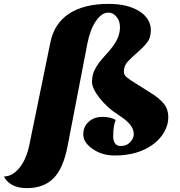

<svg xmlns="http://www.w3.org/2000/svg" viewBox="-150 -781 925 989"><path d="M-130 128Q-87 128 -51.5 85.5Q-16 43 0 -29L109 -560Q128 -659 205 -710Q282 -761 410 -761Q507 -761 568 -723Q627 -685 627 -625Q627 -585 605.5 -559Q584 -533 557.5 -510.5Q531 -488 509.5 -465.5Q488 -443 488 -411Q488 -394 505 -381Q522 -368 548 -352L618 -308Q672 -275 694.5 -246Q717 -217 717 -177.5Q717 -138 696 -101Q675 -64 638 -37Q560 20 441 20Q376 20 327.5 -13.5Q279 -47 279 -88Q279 -129 307 -154Q335 -179 377.5 -179Q420 -179 446 -163Q433 -134 433 -75Q436 -29 471 -29Q497 -29 513 -42Q539 -64 539 -89.5Q539 -115 521 -138Q503 -161 466.5 -184.5Q430 -208 405.5 -230.5Q381 -253 363 -276Q324 -326 324 -358.5Q324 -391 334.5 -414.5Q345 -438 361 -459Q377 -480 396 -500Q415 -520 431 -542Q468 -591 468 -641Q468 -673 450 -694.5Q432 -716 410.5 -716Q389 -716 373 -704Q357 -692 343 -671Q314 -628 300 -556L198 -28Q176 87 125 138Q75 188 -11.5 188Q-98 188 -130 128Z"/></svg>

Font: Sansita One
Style: Regular
Weight: 400
Designer: Pablo Cosgaya
Foundry: Omnibus-Type
Version: Version 1.001